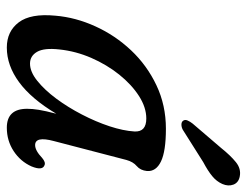

<svg xmlns="http://www.w3.org/2000/svg" viewBox="-100 -614 724 563"><g transform="rotate(90 261.5 -332.0)"><path d="M393 -128Q378.5 -73.5 405 -73.5Q421 -73.5 442.5 -94Q455.5 -105 464 -101Q480.5 -95 467.5 -63Q453 -30.5 422.5 -10.5Q392 9.5 354 9.5Q298.5 9.5 298.5 -50Q298.5 -65.5 301.5 -84.2Q304.5 -103 313 -135.5Q269.5 -62.5 220.5 -26.5Q171.5 9.5 119 9.5Q71.5 9.5 45 -25.5Q18.5 -60.5 25.5 -133Q30.5 -192.5 56.8 -250.2Q83 -308 127 -354.8Q171 -401.5 229.5 -429.2Q288 -457 357 -457Q423 -457 453 -442.5Q483 -428 481 -401.5Q479 -382 466.5 -371.5Q454 -361 448.5 -341ZM124.5 -144.5Q119.5 -100 131.5 -79.2Q143.5 -58.5 166 -58.5Q190 -58.5 216.5 -79.8Q243 -101 268.5 -135.2Q294 -169.5 315.2 -210.5Q336.5 -251.5 349.8 -291.8Q363 -332 365 -364.5Q367 -399.5 327 -399.5Q294.5 -399.5 261 -378Q227.5 -356.5 198.2 -320Q169 -283.5 149.2 -238Q129.5 -192.5 124.5 -144.5ZM413.5 -619Q435.5 -646.5 455 -662.2Q474.5 -678 497 -673.5Q515 -670 520.8 -655Q526.5 -640 519 -622.5Q511.5 -605.5 496 -592.8Q480.5 -580 455 -566.5L360 -506.5Q352.5 -502.5 344.8 -502.5Q337 -502.5 333.5 -507.5Q329.5 -513 332.8 -520.5Q336 -528 342 -535.5Z"/></g></svg>

Font: Fraunces 72pt S100
Style: Italic
Weight: 400
Italic angle: -16°
Version: Version 1.000; ttfautohint (v1.8.3)